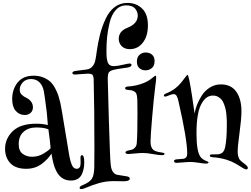

<svg xmlns="http://www.w3.org/2000/svg" viewBox="-20 -1145 1730 1324"><path d="M151 -352Q113 -352 88.5 -380.5Q64 -409 64 -462Q64 -529 101.5 -576Q139 -623 213 -623Q251 -623 281 -610Q311 -597 329 -579.5Q347 -562 361.5 -534Q376 -506 382.5 -485.5Q389 -465 396 -436Q403 -405 429 -245Q455 -85 458 -70Q462 -50 465 -38.5Q468 -27 474 -11.5Q480 4 488.5 11.5Q497 19 509 19Q536 19 536 -22Q536 -28 535.5 -40.5Q535 -53 535 -57Q535 -75 545 -75Q561 -75 561 -27Q561 19 546 53Q526 100 469 100Q400 100 367 32Q347 -6 335 -86Q313 -49 268 -15Q223 19 161 19Q88 19 51.5 -19.5Q15 -58 15 -119Q15 -189 68 -240.5Q121 -292 231 -292Q270 -292 310 -283Q306 -339 303 -367Q286 -501 282 -518Q274 -556 251.5 -578Q229 -600 194 -600Q158 -600 137 -577Q116 -554 116 -525Q116 -506 130 -492Q144 -478 161.5 -470.5Q179 -463 193 -446Q207 -429 207 -405Q207 -381 191 -366.5Q175 -352 151 -352ZM314 -253Q285 -266 230 -266Q176 -266 142.5 -236Q109 -206 109 -151Q109 -104 136.5 -84Q164 -64 201 -64Q244 -64 280.5 -86Q317 -108 329 -123L323 -183Q321 -196 319 -212Q317 -228 315.5 -239Q314 -250 314 -253Z M859 -1125Q919 -1125 959.5 -1086.5Q1000 -1048 1000 -970Q1000 -896 965 -851Q930 -806 875 -806Q840 -806 819.5 -826.5Q799 -847 799 -877Q799 -931 860 -954Q930 -982 930 -1038Q930 -1064 911.5 -1086Q893 -1108 850 -1108Q807 -1108 778 -1075.5Q749 -1043 736 -989Q723 -935 718.5 -889Q714 -843 714 -794Q714 -768 715 -755Q716 -742 720.5 -723.5Q725 -705 736 -697Q747 -689 765 -689Q787 -689 825.5 -698Q864 -707 873 -707Q887 -707 887 -697Q887 -684 859 -679Q856 -678 823.5 -674Q791 -670 762 -663Q740 -658 730 -645Q723 -633 723 -600Q723 -569 731 -306.5Q739 -44 743 -14Q748 49 786 60Q793 62 848 70Q875 73 875 86Q875 105 833 105Q827 105 802.5 104.5Q778 104 762 104Q709 104 661.5 118Q614 132 583.5 145.5Q553 159 540 159Q529 159 529 150Q529 140 551 131Q596 113 612.5 89Q629 65 630 11Q631 -5 631 -120Q631 -390 626 -597Q625 -622 617 -629.5Q609 -637 586 -637Q571 -637 538 -634Q505 -631 498 -631Q479 -631 479 -642Q479 -653 502 -656Q573 -665 579 -666Q603 -670 616.5 -686Q630 -702 635 -720.5Q640 -739 644 -767Q645 -774 645 -777Q655 -850 669.5 -906.5Q684 -963 708.5 -1015.5Q733 -1068 771 -1096.5Q809 -1125 859 -1125Z M983 -783Q1012 -783 1029 -767.5Q1046 -752 1046 -725Q1046 -691 1027 -675.5Q1008 -660 983 -660Q960 -660 942 -674.5Q924 -689 924 -720Q924 -752 942.5 -767.5Q961 -783 983 -783ZM1052 -623Q1057 -623 1057 -612Q1057 -590 1051 -552Q1040 -464 1029 -334Q1018 -204 1018 -168Q1018 -127 1039 -110Q1058 -98 1092 -94Q1115 -91 1115 -85Q1115 -75 1094 -75Q1076 -75 1034.5 -82.5Q993 -90 967 -90Q941 -90 909.5 -86.5Q878 -83 867 -83Q845 -83 845 -94Q845 -103 868 -108Q885 -111 894 -114.5Q903 -118 912 -128.5Q921 -139 923 -156Q928 -216 928 -366Q928 -442 927 -453Q926 -478 922.5 -492Q919 -506 908 -513Q897 -520 887.5 -522Q878 -524 855 -526Q843 -528 843 -537Q843 -546 858 -548Q922 -552 972 -573Q997 -583 1015 -596Q1033 -609 1041 -616Q1049 -623 1052 -623Z M1273 -629Q1282 -629 1304 -485L1322 -362Q1326 -390 1338 -421Q1350 -452 1371 -485.5Q1392 -519 1426.5 -541Q1461 -563 1503 -563Q1574 -563 1609.5 -512.5Q1645 -462 1645 -377Q1645 -326 1632 -231Q1619 -136 1619 -100Q1619 -68 1631 -47Q1639 -35 1664 -17Q1689 1 1689 12Q1689 23 1678 23Q1669 23 1653 12.5Q1637 2 1608 -15Q1579 -32 1544 -43Q1496 -58 1444 -61Q1427 -63 1427 -71Q1427 -80 1438 -80Q1465 -80 1482 -81Q1503 -83 1515 -94Q1527 -105 1533 -132Q1544 -187 1544 -277Q1544 -297 1544 -309.5Q1544 -322 1542 -346.5Q1540 -371 1536.5 -387.5Q1533 -404 1526 -424Q1519 -444 1509 -456.5Q1499 -469 1483.5 -477.5Q1468 -486 1448 -486Q1409 -486 1381 -448Q1353 -410 1344 -349Q1335 -304 1335 -223Q1335 -102 1362 -64Q1375 -46 1400 -36Q1418 -30 1418 -25Q1418 -17 1398 -17Q1386 -17 1350.5 -22.5Q1315 -28 1295 -28Q1275 -28 1240 -25Q1205 -22 1199 -22Q1180 -22 1180 -34Q1180 -43 1195 -46Q1228 -48 1244 -50Q1271 -54 1271 -86Q1271 -182 1212 -441Q1206 -470 1198.5 -483Q1191 -496 1177 -496Q1166 -496 1146 -487.5Q1126 -479 1119 -479Q1110 -479 1110 -487Q1110 -495 1126 -501Q1160 -514 1190 -537Q1211 -553 1230 -576.5Q1249 -600 1259.5 -614.5Q1270 -629 1273 -629Z"/></svg>

Font: Henny Penny
Style: Regular
Weight: 400
Designer: Olga Umpeleva
Foundry: Brownfox
Version: Version 1.001